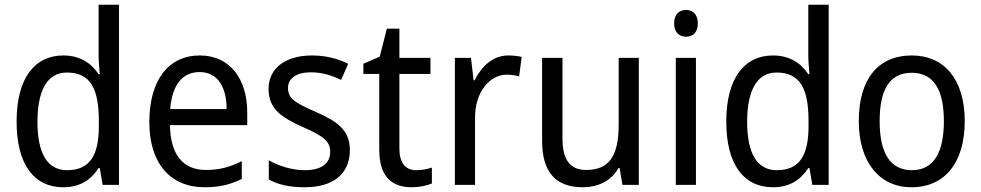

<svg xmlns="http://www.w3.org/2000/svg" viewBox="-20 -780 4139 810"><path d="M247 10C319 10 365 -23 396 -71H401L413 0H482V-760H396V-545C396 -524 399 -489 401 -467H396C365 -514 317 -546 247 -546C126 -546 50 -450 50 -267C50 -84 125 10 247 10ZM263 -62C179 -62 138 -134 138 -266C138 -396 178 -474 262 -474C363 -474 397 -404 397 -269V-248C397 -123 358 -62 263 -62Z M823 -546C691 -546 610 -443 610 -264C610 -94 696 10 843 10C906 10 951 -1 1000 -25V-100C950 -75 906 -63 849 -63C752 -63 699 -127 697 -252H1023V-306C1023 -447 950 -546 823 -546ZM822 -476C901 -476 936 -409 936 -320H698C706 -421 749 -476 822 -476Z M1456 -147C1456 -231 1403 -268 1314 -307C1225 -346 1195 -364 1195 -409C1195 -449 1230 -475 1292 -475C1337 -475 1380 -462 1419 -443L1449 -511C1404 -533 1354 -546 1296 -546C1187 -546 1113 -494 1113 -405C1113 -319 1169 -284 1260 -243C1348 -205 1373 -181 1373 -140C1373 -92 1339 -62 1265 -62C1209 -62 1151 -82 1114 -104V-23C1151 -2 1199 10 1265 10C1383 10 1456 -44 1456 -147Z M1736 -62C1691 -62 1665 -92 1665 -153V-468H1796V-536H1665V-659H1612L1582 -541L1513 -511V-468H1580V-148C1580 -30 1638 10 1717 10C1748 10 1782 3 1802 -6V-73C1785 -67 1759 -62 1736 -62Z M2124 -546C2060 -546 2012 -501 1982 -441H1978L1967 -536H1899V0H1984V-284C1984 -391 2045 -465 2118 -465C2135 -465 2155 -462 2170 -458L2181 -540C2164 -544 2143 -546 2124 -546Z M2675 -536H2590V-255C2590 -129 2555 -63 2453 -63C2385 -63 2353 -106 2353 -195V-536H2267V-186C2267 -56 2322 10 2439 10C2501 10 2559 -16 2589 -71H2594L2606 0H2675Z M2875 -738C2845 -738 2824 -720 2824 -681C2824 -644 2845 -625 2875 -625C2903 -625 2924 -644 2924 -681C2924 -719 2903 -738 2875 -738ZM2916 -536H2831V0H2916Z M3241 10C3313 10 3359 -23 3390 -71H3395L3407 0H3476V-760H3390V-545C3390 -524 3393 -489 3395 -467H3390C3359 -514 3311 -546 3241 -546C3120 -546 3044 -450 3044 -267C3044 -84 3119 10 3241 10ZM3257 -62C3173 -62 3132 -134 3132 -266C3132 -396 3172 -474 3256 -474C3357 -474 3391 -404 3391 -269V-248C3391 -123 3352 -62 3257 -62Z M4050 -269C4050 -448 3961 -546 3827 -546C3684 -546 3603 -446 3603 -269C3603 -95 3691 10 3825 10C3967 10 4050 -95 4050 -269ZM3691 -269C3691 -400 3732 -473 3826 -473C3920 -473 3962 -400 3962 -269C3962 -138 3920 -62 3827 -62C3733 -62 3691 -138 3691 -269Z"/></svg>

Font: Noto Sans Malayalam SemiCondensed
Style: Regular
Weight: 400
Width: 4
Designer: Jelle Bosma - Monotype Design Team
Foundry: Monotype Imaging Inc.
Version: Version 2.104